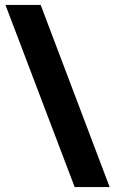

<svg xmlns="http://www.w3.org/2000/svg" viewBox="-20 -744 465 774"><path d="M144 -724H2L281 10H422Z"/></svg>

Font: Noto Sans Lao Looped ExtraCondensed Black
Style: Regular
Weight: 900
Width: 2
Designer: Mark Frömberg, Ben Mitchell
Foundry: The Fontpad Ltd
Version: Version 1.002